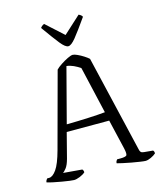

<svg xmlns="http://www.w3.org/2000/svg" viewBox="-135 -1044 974 1144"><g transform="rotate(-15 352.0 -472.5)"><path d="M179 0Q172 0 152 -2.5Q132 -5 106.5 -9.5Q81 -14 56.5 -19Q32 -24 16 -29Q16 -36 19.5 -42Q23 -48 26 -51H38Q60 -51 83.5 -84Q107 -117 129 -198L254 -661Q265 -673 287 -687.5Q309 -702 330.5 -712.5Q352 -723 363 -723Q373 -723 391.5 -714.5Q410 -706 428 -694.5Q446 -683 457 -673L597 -78Q599 -66 604.5 -60Q610 -54 624 -53L678 -48Q685 -43 685 -29Q673 -18 653.5 -9Q634 0 620 0Q611 0 587.5 -3.5Q564 -7 536 -12Q508 -17 484 -22.5Q460 -28 449 -31Q449 -39 452 -44.5Q455 -50 458 -53H478Q506 -53 515 -59.5Q524 -66 515 -105L472 -288H210L170 -133Q160 -96 146 -78.5Q132 -61 125 -58L242 -48Q244 -46 246.5 -41.5Q249 -37 249 -29Q236 -17 214.5 -8.5Q193 0 179 0ZM222 -332Q291 -333 356.5 -336Q422 -339 460 -343L393 -633Q375 -646 353 -656Q331 -666 310 -668ZM352 -779Q334 -779 305.5 -814.5Q277 -850 223 -926Q225 -930 231 -935.5Q237 -941 246 -945L353 -848L459 -945Q477 -937 481 -926Q427 -849 398.5 -814Q370 -779 352 -779Z"/></g></svg>

Font: Texturina 72pt Light
Style: Regular
Weight: 300
Designer: Guillermo Torres Carreño
Foundry: Omnibus-Type
Version: Version 1.002; ttfautohint (v1.8.3)